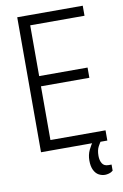

<svg xmlns="http://www.w3.org/2000/svg" viewBox="-94 -740 615 961"><g transform="rotate(-10 213.5 -259.5)"><path d="M64 0V-686H397V-635H121V-377H367V-325H121V-52H401V0ZM361 167Q344 167 329 159Q314 151 304.5 132Q295 113 295 83Q295 54 306.5 30Q318 6 332 -12H372V-8Q364 2 354 20.5Q344 39 344 68Q344 91 353.5 106.5Q363 122 385 122H401V153Q392 161 380.5 164Q369 167 361 167Z"/></g></svg>

Font: Archivo ExtraCondensed ExtraLight
Style: Regular
Weight: 250
Width: 2
Designer: Hector Gatti
Foundry: Omnibus-Type
Version: Version 2.001